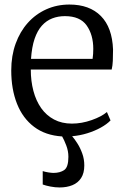

<svg xmlns="http://www.w3.org/2000/svg" viewBox="-20 -590 549 845"><path d="M242.5 235Q222.5 235 202 231Q181.5 227 168 222V163Q178.5 166.5 193 168.8Q207.5 171 215 171Q244.5 171 262.8 158.2Q281 145.5 281 100Q281 74.5 271.5 49.8Q262 25 253.5 10.5Q180 6 130 -31.8Q80 -69.5 54.8 -133.5Q29.5 -197.5 29.5 -280Q29.5 -344.5 48.8 -397.8Q68 -451 102.5 -489.5Q137 -528 183.8 -549Q230.5 -570 285.5 -570Q374 -570 424 -519.5Q474 -469 477.5 -372Q477.5 -343.5 476.5 -322Q475.5 -300.5 471.5 -284H115.5Q115.5 -233.5 127 -190Q138.5 -146.5 161.2 -114.2Q184 -82 218 -64Q252 -46 296.5 -46Q339.5 -46 383.5 -61.5Q427.5 -77 450.5 -97L466.5 -60Q450 -43 423.2 -28.2Q396.5 -13.5 364.2 -3.5Q332 6.5 297.5 9.5Q308.5 22 321 41.8Q333.5 61.5 342.2 86Q351 110.5 351 138Q351 172 337 193.5Q323 215 298.5 225Q274 235 242.5 235ZM116.5 -331H387.5Q389 -339 389.8 -352.5Q390.5 -366 390.5 -375Q390.5 -436.5 361.5 -477.8Q332.5 -519 265.5 -519Q235.5 -519 209.8 -509Q184 -499 164.2 -477Q144.5 -455 132.2 -419Q120 -383 116.5 -331Z"/></svg>

Font: Merriweather Light 18pt Light
Style: Regular
Weight: 300
Version: Version 2.100